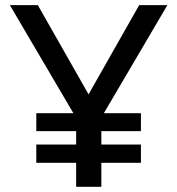

<svg xmlns="http://www.w3.org/2000/svg" viewBox="-20 -721 683 741"><path d="M120.1 -214.8V-284.2H263.2L18.1 -701.2H126L321.8 -356.9L517.1 -701.2H626L380.9 -284.2H523.9V-214.8H371.1V-163.1H523.9V-92.8H371.1V0H273.9V-92.8H120.1V-163.1H273.9V-214.8Z"/></svg>

Font: LT Superior Med
Style: Regular
Weight: 500
Designer: Daniel Lyons
Foundry: LyonsType
Version: Version 1.000